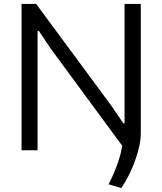

<svg xmlns="http://www.w3.org/2000/svg" viewBox="-20 -760 819 971"><path d="M529 172Q555 122 573.5 70.5Q592 19 598 -23L235 -516L177 -603H170V0H89V-740H163L544 -224L604 -136H610V-740H692V-86Q692 -57 684.5 -21.5Q677 14 663.5 51.5Q650 89 632 125Q614 161 593 191Z"/></svg>

Font: Encode Sans
Style: Regular
Weight: 400
Designer: Pablo Impallari, Andres Torresi
Foundry: Pablo Impallari, Andres Torresi
Version: Version 1.000; ttfautohint (v1.00) -l 8 -r 50 -G 200 -x 14 -